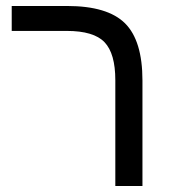

<svg xmlns="http://www.w3.org/2000/svg" viewBox="-20 -619 574 639"><path d="M454.1 -351.1V0H363.8V-352.1Q363.8 -440.9 327.9 -478.5Q292 -516.1 202.1 -516.1H19V-599.1H203.1Q337.9 -599.1 396 -541.5Q454.1 -483.9 454.1 -351.1Z"/></svg>

Font: Arimo
Style: Regular
Weight: 400
Designer: Steve Matteson
Foundry: Monotype Imaging Inc.
Version: Version 1.33